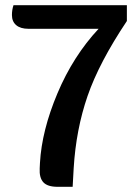

<svg xmlns="http://www.w3.org/2000/svg" viewBox="-20 -720 522 740"><path d="M469 -700V-639Q362 -479 317.5 -350Q273 -221 264 -72L260 0H202Q163 0 147 -17.5Q131 -35 133 -71L134 -92Q141 -217 201.5 -360.5Q262 -504 360 -609H90Q59 -609 42.5 -623Q26 -637 26 -662Q26 -682 32 -700Z"/></svg>

Font: Krub SemiBold
Style: Regular
Weight: 600
Version: Version 1.000; ttfautohint (v1.6)